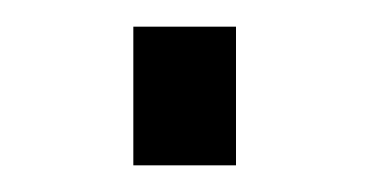

<svg xmlns="http://www.w3.org/2000/svg" viewBox="-20 -275 277 144"><path d="M80 -255H157V-151H80Z"/></svg>

Font: Cairo ExtraLight
Style: Regular
Weight: 250
Designer: Mohamed Gaber, the designers of Titillium
Foundry: Kief Type Foundry
Version: Version 2.009; ttfautohint (v1.5.33-1714) -l 8 -r 50 -G 200 